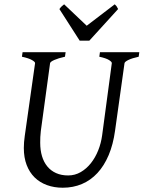

<svg xmlns="http://www.w3.org/2000/svg" viewBox="-20 -858 668 893"><path d="M625 -594.2Q594.2 -587.4 577.1 -579.1Q560.1 -570.8 559.1 -564L515.1 -250Q506.3 -186 485.4 -136.5Q464.4 -86.9 433.1 -53.2Q401.9 -19.5 361.1 -2.2Q320.3 15.1 272 15.1Q231.9 15.1 198.5 2.9Q165 -9.3 141.1 -32.7Q117.2 -56.2 104 -90.6Q90.8 -125 90.8 -169.9Q90.8 -195.8 95.2 -226.1L143.1 -564Q144 -569.8 128.9 -578.6Q113.8 -587.4 82 -594.2L85 -615.2H285.2L282.2 -594.2Q251.5 -587.4 232.7 -579.1Q213.9 -570.8 212.9 -564L169.9 -249Q168 -234.9 167.5 -220.7Q167 -206.5 167 -193.8Q167 -159.7 175.3 -131.8Q183.6 -104 200 -84Q216.3 -64 240.7 -53Q265.1 -42 296.9 -42Q328.6 -42 355.5 -57.6Q382.3 -73.2 402.8 -99.1Q423.3 -125 436.8 -158.7Q450.2 -192.4 455.1 -229L500 -564Q501 -569.8 487.3 -578.6Q473.6 -587.4 441.9 -594.2L444.8 -615.2H627.9ZM395.5 -668.9H350.6L256.3 -815.9Q263.2 -825.2 267.1 -828.6Q271 -832 278.3 -837.9L383.3 -738.3L513.7 -837.9Q519.5 -832.5 522.2 -828.9Q524.9 -825.2 529.3 -815.9Z"/></svg>

Font: Gentium Plus Am
Style: Italic
Weight: 400
Italic angle: -8°
Designer: J. Victor Gaultney, Annie Olsen, Iska Routamaa, Becca Hirsbrunner
Foundry: SIL International
Version: Version 5.000